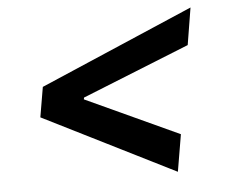

<svg xmlns="http://www.w3.org/2000/svg" viewBox="-44 -614 762 651"><g transform="rotate(-5 336.5 -288.5)"><path d="M87.4 -237.6 104.8 -339.8 627.1 -564.3 606.5 -438.2 240.8 -291.5 239.7 -285.5 557.2 -139.2 535.9 -13.1Z"/></g></svg>

Font: Inter P Semi Bold
Style: Italic
Weight: 600
Italic angle: 9.39999°
Designer: Rasmus Andersson
Foundry: rsms
Version: Version 3.018;git-588b23468